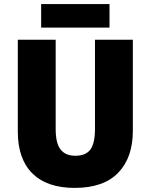

<svg xmlns="http://www.w3.org/2000/svg" viewBox="-20 -908 735 938"><path d="M629 -269Q629 -138 557.5 -64Q486 10 345 10Q210 10 138.5 -60.5Q67 -131 67 -265V-714H252V-277Q252 -208 276 -177.5Q300 -147 348 -147Q399 -147 421.5 -177.5Q444 -208 444 -278V-714H629ZM515 -888V-773H181V-888Z"/></svg>

Font: Noto Sans Gurmukhi UI SemiCondensed Black
Style: Regular
Weight: 900
Width: 4
Designer: Jelle Bosma - Monotype Design Team
Foundry: Monotype Imaging Inc.
Version: Version 2.004; ttfautohint (v1.8.4.7-5d5b)